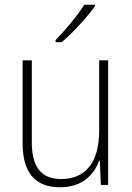

<svg xmlns="http://www.w3.org/2000/svg" viewBox="-20 -878 562 815"><path d="M383 -851V-858H338C309 -812 259 -752 216 -708V-699H242C290 -739 350 -806 383 -851ZM439 -622H401V-325C401 -184 340 -118 239 -118C158 -118 115 -166 115 -275V-622H76V-269C76 -146 129 -83 235 -83C330 -83 379 -137 401 -196H404L408 -93H439Z"/></svg>

Font: Noto Sans Kannada UI SemiCondensed ExtraLight
Style: Regular
Weight: 200
Width: 4
Designer: Jelle Bosma - Monotype Design Team
Foundry: Monotype Imaging Inc.
Version: Version 2.005